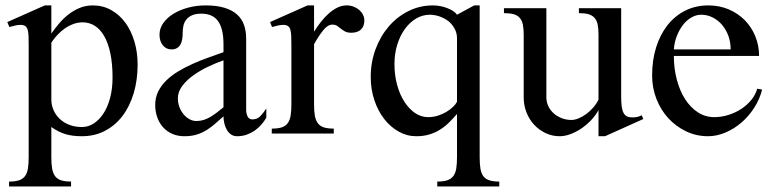

<svg xmlns="http://www.w3.org/2000/svg" viewBox="-20 -489 2837 703"><path d="M85 -323.2Q85 -342.8 84.5 -356.7Q84 -370.6 81.3 -379.9Q78.6 -389.2 72.5 -393.6Q66.4 -397.9 55.2 -397.9Q47.4 -397.9 37.6 -396Q27.8 -394 14.2 -390.1L6.8 -408.2L144 -469.2H168V-366.2Q180.2 -383.8 195.6 -402.1Q210.9 -420.4 229.7 -435.3Q248.5 -450.2 271 -459.7Q293.5 -469.2 319.8 -469.2Q356.9 -469.2 387.2 -452.1Q417.5 -435.1 439 -405.8Q460.4 -376.5 472.2 -336.9Q483.9 -297.4 483.9 -252.9Q483.9 -195.8 469.5 -147.7Q455.1 -99.6 428.7 -64.7Q402.3 -29.8 364.5 -10Q326.7 9.8 279.8 9.8Q244.6 9.8 219 2Q193.4 -5.9 168 -23.9V86.9Q168 111.3 170.9 128.2Q173.8 145 181.6 155.8Q189.5 166.5 203.6 171.1Q217.8 175.8 240.2 175.8V193.8H13.2V175.8Q36.1 175.8 50.3 170.9Q64.5 166 72 155.3Q79.6 144.5 82.3 127.7Q85 110.8 85 86.9ZM168 -124Q168 -103.5 176.3 -85.2Q184.6 -66.9 199.2 -53.2Q213.9 -39.6 234.4 -31.7Q254.9 -23.9 279.8 -23.9Q303.2 -23.9 323.5 -37.1Q343.8 -50.3 359.1 -74Q374.5 -97.7 383.3 -131.1Q392.1 -164.6 392.1 -205.1Q392.1 -255.9 384 -293.9Q376 -332 361.3 -357.2Q346.7 -382.3 326.7 -394.8Q306.6 -407.2 283.2 -407.2Q265.1 -407.2 248.5 -401.1Q231.9 -395 217.3 -384.8Q202.6 -374.5 190.2 -361.1Q177.7 -347.7 168 -333Z M881.3 -86.9Q881.3 -72.8 886.7 -62.3Q892.1 -51.8 904.3 -51.8Q921.4 -51.8 932.9 -63.5Q944.3 -75.2 955.1 -91.8V-58.1Q947.3 -44.4 936.5 -32.2Q925.8 -20 912.4 -10.7Q898.9 -1.5 882.8 4.2Q866.7 9.8 848.1 9.8Q835 9.8 825.4 2.9Q815.9 -3.9 810.1 -14.4Q804.2 -24.9 801.3 -37.8Q798.3 -50.8 798.3 -63Q783.7 -50.3 769.5 -37.6Q755.4 -24.9 738.8 -14.2Q722.2 -3.4 701.9 3.2Q681.6 9.8 655.3 9.8Q630.4 9.8 610.6 1Q590.8 -7.8 576.9 -23.2Q563 -38.6 555.7 -59.6Q548.3 -80.6 548.3 -105Q548.3 -131.8 559.3 -154.1Q570.3 -176.3 589.1 -194.6Q607.9 -212.9 632.8 -227.8Q657.7 -242.7 685.3 -255.1Q712.9 -267.6 741.9 -277.8Q771 -288.1 798.3 -297.9V-326.2Q798.3 -357.4 792.7 -379.2Q787.1 -400.9 776.6 -414.1Q766.1 -427.2 751 -433.1Q735.8 -439 717.3 -439Q696.3 -439 682.9 -432.9Q669.4 -426.8 661.9 -417Q654.3 -407.2 651.6 -394.8Q648.9 -382.3 648.9 -369.1Q648.9 -356.9 647.2 -345.9Q645.5 -335 640.9 -326.4Q636.2 -317.9 628.2 -313Q620.1 -308.1 607.9 -308.1Q588.4 -308.1 576.2 -323.2Q564 -338.4 564 -361.8Q564 -384.8 577.6 -404.3Q591.3 -423.8 614.5 -438.2Q637.7 -452.6 668.2 -460.9Q698.7 -469.2 732.9 -469.2Q773.9 -469.2 802.2 -460.4Q830.6 -451.7 848.1 -435.8Q865.7 -419.9 873.5 -397.5Q881.3 -375 881.3 -347.2ZM798.3 -268.1Q771.5 -258.8 742.2 -244.9Q712.9 -231 688.2 -213.4Q663.6 -195.8 647.5 -174.6Q631.3 -153.3 631.3 -128.9Q631.3 -111.8 637 -96.9Q642.6 -82 652.1 -70.6Q661.6 -59.1 673.8 -52.5Q686 -45.9 699.2 -45.9Q712.9 -45.9 725.6 -49.8Q738.3 -53.7 750.2 -60.8Q762.2 -67.9 773.9 -76.9Q785.6 -85.9 798.3 -96.2Z M1046.9 -323.2Q1046.9 -342.8 1046.4 -356.7Q1045.9 -370.6 1043.2 -379.9Q1040.5 -389.2 1034.4 -393.6Q1028.3 -397.9 1017.1 -397.9Q1009.3 -397.9 999.5 -396Q989.7 -394 976.1 -390.1L968.8 -408.2L1106 -469.2H1129.9V-373Q1142.1 -392.6 1155.8 -409.9Q1169.4 -427.2 1184.6 -440.4Q1199.7 -453.6 1215.8 -461.4Q1231.9 -469.2 1249 -469.2Q1262.7 -469.2 1274.4 -464.8Q1286.1 -460.4 1294.9 -452.9Q1303.7 -445.3 1308.8 -435.3Q1314 -425.3 1314 -414.1Q1314 -392.1 1301.3 -380.6Q1288.6 -369.1 1266.1 -369.1Q1252 -369.1 1243.4 -373.8Q1234.9 -378.4 1228 -384Q1221.2 -389.6 1214.4 -394.3Q1207.5 -398.9 1196.8 -398.9Q1180.2 -398.9 1163.6 -378.4Q1147 -357.9 1129.9 -327.1V-106.9Q1129.9 -82.5 1132.8 -65.7Q1135.7 -48.8 1143.6 -38.1Q1151.4 -27.3 1165.5 -22.7Q1179.7 -18.1 1202.1 -18.1V0H975.1V-18.1Q998 -18.1 1012.2 -22.9Q1026.4 -27.8 1033.9 -38.6Q1041.5 -49.3 1044.2 -66.2Q1046.9 -83 1046.9 -106.9Z M1653.3 -71.8Q1640.6 -57.1 1626.2 -42.5Q1611.8 -27.8 1594 -16.1Q1576.2 -4.4 1554.2 2.7Q1532.2 9.8 1504.4 9.8Q1469.7 9.8 1439.5 -7.3Q1409.2 -24.4 1386.5 -53.7Q1363.8 -83 1350.6 -122.6Q1337.4 -162.1 1337.4 -207Q1337.4 -261.2 1355.2 -309.1Q1373 -356.9 1403.8 -392.6Q1434.6 -428.2 1476.1 -448.7Q1517.6 -469.2 1564.9 -469.2Q1578.6 -469.2 1592.3 -466.6Q1606 -463.9 1617.9 -459.2Q1629.9 -454.6 1639.2 -448.5Q1648.4 -442.4 1653.3 -435.1L1716.3 -469.2H1736.3V86.9Q1736.3 111.3 1739 128.2Q1741.7 145 1749.5 155.8Q1757.3 166.5 1771.5 171.1Q1785.6 175.8 1808.1 175.8V193.8H1581.1V175.8Q1604 175.8 1618.2 170.9Q1632.3 166 1640.1 155.3Q1647.9 144.5 1650.6 127.7Q1653.3 110.8 1653.3 86.9ZM1653.3 -348.1Q1653.3 -366.7 1646 -381.1Q1638.7 -395.5 1628.4 -405.8Q1622.6 -411.6 1614 -417Q1605.5 -422.4 1595.5 -426.5Q1585.4 -430.7 1574.7 -432.9Q1564 -435.1 1554.2 -435.1Q1526.9 -435.1 1503.2 -420.9Q1479.5 -406.7 1461.9 -382.1Q1444.3 -357.4 1434.3 -324.7Q1424.3 -292 1424.3 -254.9Q1424.3 -214.4 1433.8 -179Q1443.4 -143.6 1460.2 -117.2Q1477.1 -90.8 1499.3 -75.4Q1521.5 -60.1 1547.4 -60.1Q1565.9 -60.1 1583 -65.4Q1600.1 -70.8 1614 -79.1Q1627.9 -87.4 1638.2 -97.2Q1648.4 -106.9 1653.3 -116.2Z M1980.5 -459V-132.8Q1980.5 -115.7 1987.5 -100.6Q1994.6 -85.4 2007.1 -74.2Q2019.5 -63 2036.4 -56.4Q2053.2 -49.8 2072.3 -49.8Q2084.5 -49.8 2098.6 -55.7Q2112.8 -61.5 2126.5 -71.5Q2140.1 -81.5 2151.9 -95Q2163.6 -108.4 2171.4 -124V-361.8Q2171.4 -384.3 2168.2 -399.4Q2165 -414.6 2156.7 -423.8Q2148.4 -433.1 2134.5 -437Q2120.6 -440.9 2099.6 -440.9V-459H2254.4V-136.2Q2254.4 -114.3 2256.3 -99.4Q2258.3 -84.5 2263.2 -75.4Q2268.1 -66.4 2276.1 -62.7Q2284.2 -59.1 2296.4 -59.1Q2303.7 -59.1 2312.5 -60.8Q2321.3 -62.5 2329.6 -66.9L2335.4 -53.2L2195.3 9.8H2171.4V-85.9Q2160.6 -65.9 2144 -48.6Q2127.4 -31.2 2108.2 -18.3Q2088.9 -5.4 2068.4 2.2Q2047.9 9.8 2029.3 9.8Q2002 9.8 1978 -1.5Q1954.1 -12.7 1936 -32Q1918 -51.3 1907.7 -77.4Q1897.5 -103.5 1897.5 -132.8V-361.8Q1897.5 -384.3 1894.3 -399.4Q1891.1 -414.6 1882.8 -423.8Q1874.5 -433.1 1860.6 -437Q1846.7 -440.9 1825.2 -440.9V-459Z M2572.3 9.8Q2529.8 9.8 2492.7 -7.8Q2455.6 -25.4 2427.7 -55.4Q2399.9 -85.4 2383.8 -126Q2367.7 -166.5 2367.7 -212.9Q2367.7 -268.6 2382.3 -315.4Q2397 -362.3 2423.8 -396.5Q2450.7 -430.7 2488.8 -450Q2526.9 -469.2 2573.2 -469.2Q2614.3 -469.2 2648.4 -454.6Q2682.6 -439.9 2707.3 -414.8Q2731.9 -389.6 2745.6 -356Q2759.3 -322.3 2759.3 -284.2H2447.3Q2447.3 -237.8 2458.3 -196.8Q2469.2 -155.8 2488.8 -125.5Q2508.3 -95.2 2535.4 -77.6Q2562.5 -60.1 2595.2 -60.1Q2622.1 -60.1 2647.9 -68.4Q2673.8 -76.7 2695.1 -90.8Q2716.3 -105 2731.4 -123.8Q2746.6 -142.6 2752.4 -164.1L2770.5 -161.1Q2761.7 -126 2741.7 -94.7Q2721.7 -63.5 2694.8 -40.3Q2668 -17.1 2636.2 -3.7Q2604.5 9.8 2572.3 9.8ZM2655.3 -308.1Q2655.3 -334.5 2647 -357.4Q2638.7 -380.4 2624 -397.7Q2609.4 -415 2589.6 -425Q2569.8 -435.1 2547.4 -435.1Q2528.8 -435.1 2511.5 -425Q2494.1 -415 2480.7 -397.7Q2467.3 -380.4 2458.3 -357.4Q2449.2 -334.5 2447.3 -308.1Z"/></svg>

Font: Tuladha Jejeg
Style: Regular
Weight: 400
Designer: R.S. Wihananto
Foundry: R.S. Wihananto
Version: Version 1.92